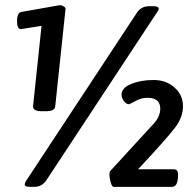

<svg xmlns="http://www.w3.org/2000/svg" viewBox="-20 -724 759 744"><path d="M141 -293Q108 -293 108 -312L141 -624L61 -611Q46 -611 46 -643Q46 -675 64 -678L212 -704Q219 -704 226.5 -699.5Q234 -695 234 -690L194 -312Q193 -293 157 -293ZM575 -700Q595 -700 595 -690Q595 -685 587 -674L160 -26Q143 0 113 0H96Q76 0 76 -8Q76 -16 83 -26L510 -674Q527 -700 558 -700ZM654 -68Q670 -68 670 -47Q670 0 647 0H420Q414 0 409 -17Q404 -35 404 -45.5Q404 -56 406 -60L573 -242Q601 -271 601 -303Q601 -345 551 -345Q526 -345 504 -332Q482 -320 481 -320Q469 -320 460 -332.5Q451 -345 451 -357Q451 -384 489 -399Q526 -414 575 -414Q624 -414 656 -385Q689 -356 689 -313Q689 -269 658 -229Q628 -189 515 -68Z"/></svg>

Font: AsCom
Style: Bold Italic
Weight: 700
Italic angle: -48°
Designer: AsCom
Foundry: AsCom
Version: Version 1.001